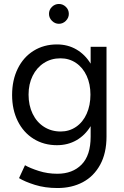

<svg xmlns="http://www.w3.org/2000/svg" viewBox="-20 -736 627 968"><path d="M76 162 106 97Q132 112 176 126Q220 140 269 140Q346 140 391.5 93.5Q437 47 437 -47V-100Q409 -54 365.5 -29Q322 -4 267 -4Q201 -4 149.5 -36Q98 -68 69.5 -125.5Q41 -183 41 -257Q41 -332 69.5 -390Q98 -448 149.5 -480Q201 -512 267 -512Q322 -512 365.5 -486.5Q409 -461 437 -415V-500H517V-48Q517 36 485 94.5Q453 153 397.5 182.5Q342 212 270 212Q207 212 156 196Q105 180 76 162ZM286 -73Q329 -73 363.5 -96.5Q398 -120 417 -162.5Q436 -205 436 -259Q436 -312 417 -353.5Q398 -395 363.5 -418.5Q329 -442 285 -442Q238 -442 201.5 -418.5Q165 -395 144.5 -353.5Q124 -312 124 -259Q124 -205 144.5 -162.5Q165 -120 202 -96.5Q239 -73 286 -73ZM227 -666Q227 -687 242 -701.5Q257 -716 277 -716Q297 -716 312 -701.5Q327 -687 327 -666Q327 -646 312 -631Q297 -616 277 -616Q257 -616 242 -631Q227 -646 227 -666Z"/></svg>

Font: Oak Sans
Style: Regular
Weight: 400
Designer: Erik Kennedy, Walven
Foundry: Erik Kennedy, Walven
Version: Version 1.000